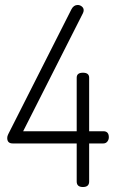

<svg xmlns="http://www.w3.org/2000/svg" viewBox="-20 -751 469 771"><path d="M9 -197Q9 -204 13 -212L267 -714Q276 -731 292 -731Q301 -731 308.5 -725Q316 -719 316 -710Q316 -704 313 -698L73 -224H288V-439Q288 -459 313 -459Q338 -459 338 -439V-224H395Q417 -224 417 -200Q417 -190 411 -182.5Q405 -175 395 -175H338V-22Q338 0 313 0Q288 0 288 -22V-175H31Q9 -175 9 -197Z"/></svg>

Font: Terminal Dosis
Style: Light
Weight: 300
Designer: EdgarTolentino, PabloImpallari, IginoMarini
Foundry: EdgarTolentino, PabloImpallari, IginoMarini
Version: Version 1.006